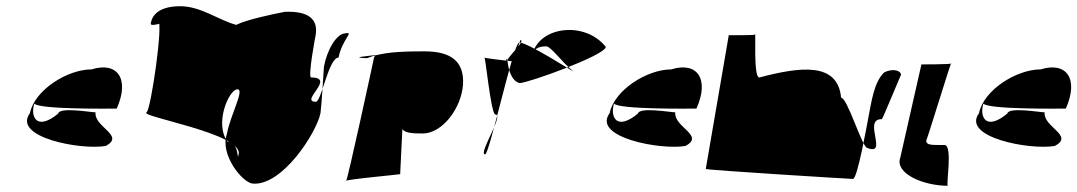

<svg xmlns="http://www.w3.org/2000/svg" viewBox="-20 -607 3462 617"><path d="M76 -243C19 -166 239 -124 320 -138C383 -172 282 -198 287 -246C272 -246 171 -264 167 -242C99 -186 77 -230 90 -274C109 -255 327 -258 355 -258C398 -354 357 -410 274 -384C197 -384 91 -318 76 -243Z M451 -246C424 -233 760 -178 747 -112C741 -80 751 -152 711 -152C668 -210 716 -320 743 -320C767 -320 721 -240 709 -176C686 -110 759 -20 792 -17C888 -9 998 -182 1010 -244C1013 -262 1021 -393 1021 -393C1031 -446 1061 -500 1091 -500C1119 -506 1079 -480 1068 -422C1036 -422 1013 -280 995 -280C941 -280 1061 -358 980 -358C968 -358 995 -498 994 -492C1004 -546 971 -572 895 -569C859 -562 772 -544 739 -527C679 -544 625 -587 559 -587C476 -587 467 -544 465 -534C458 -516 510 -538 524 -538C530 -538 485 -540 488 -540C506 -540 465 -254 451 -246Z M1092 -25C1096 -23 1180 -412 1182 -422C1184 -430 1197 -432 1186 -430C1165 -427 1099 -422 1159 -420C1207 -439 1263 -442 1344 -442C1429 -442 1472 -410 1468 -336C1463 -260 1402 -178 1338 -178C1303 -178 1282 -180 1273 -192L1266 -48C1290 -48 1079 -30 1092 -25Z M1536 -422C1539 -440 1557 -239 1572 -239C1601 -239 1515 -111 1539 -111C1553 -111 1630 -470 1648 -470C1671 -474 1827 -373 1822 -378C1784 -409 1750 -458 1736 -458C1722 -458 1696 -457 1690 -428C1708 -522 1859 -542 1927 -456C1922 -428 1676 -340 1650 -340C1602 -352 1615 -456 1605 -404C1608 -422 1672 -478 1652 -478L1629 -410C1623 -410 1536 -420 1536 -422Z M1939 -243C1882 -166 2102 -124 2183 -138C2246 -172 2145 -198 2150 -246C2135 -246 2034 -264 2030 -242C1962 -186 1940 -230 1953 -274C1972 -255 2190 -258 2218 -258C2261 -354 2220 -410 2137 -384C2060 -384 1954 -318 1939 -243Z M2248 -64C2257 -60 2712 -32 2721 -32C2736 -32 2768 -218 2769 -221C2781 -284 2789 -343 2821 -374C2852 -390 2878 -378 2875 -365C2876 -370 2816 -224 2814 -224C2750 -226 2837 -103 2766 -132C2749 -138 2703 -293 2683 -293C2672 -408 2553 -393 2420 -358C2400 -358 2410 -516 2406 -496C2405 -493 2320 -494 2322 -494Z M2873 -100C2855 -50 2946 -10 3026 -10C3019 -10 3043 -141 3015 -141C2983 -142 2953 -137 2957 -158C2952 -133 3042 -430 3037 -403C3036 -400 2944 -400 2941 -400Z M3126 -243C3069 -166 3289 -124 3370 -138C3433 -172 3332 -198 3337 -246C3322 -246 3221 -264 3217 -242C3149 -186 3127 -230 3140 -274C3159 -255 3377 -258 3405 -258C3448 -354 3407 -410 3324 -384C3247 -384 3141 -318 3126 -243Z"/></svg>

Font: Recovery
Style: Obl
Weight: 400
Version: Version 0.27